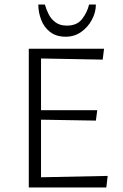

<svg xmlns="http://www.w3.org/2000/svg" viewBox="-20 -828 543 847"><path d="M107 -1V-613H439L433 -565L161 -570V-342H409L403 -296L161 -300V-46L455 -52L449 -1ZM149 -808H178Q184 -786 195 -764.5Q206 -743 225.5 -729Q245 -715 275 -715Q320 -715 342.5 -744.5Q365 -774 373 -808H403Q403 -774 385.5 -741Q368 -708 338 -687Q308 -666 270 -666Q228 -666 201 -687Q174 -708 161.5 -741Q149 -774 149 -808Z"/></svg>

Font: Ancizar Sans Thin
Style: Regular
Weight: 100
Designer: Cesar Puertas, Viviana Monsalve, Julian Moncada, Julian Prieto, Jose Castro, Mariel Hernandez, Felipe Aragon, Sara Alarc
Version: Version 8.100